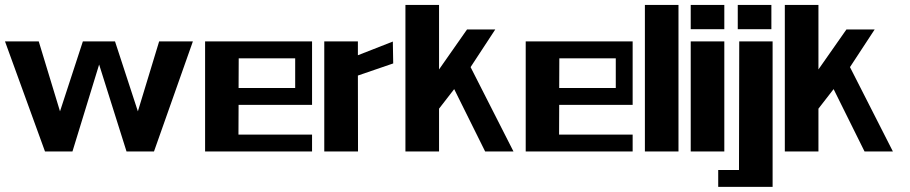

<svg xmlns="http://www.w3.org/2000/svg" viewBox="-20 -605 3636 767"><path d="M439.5 -439.5 530.8 -160.2 615.7 -439.5H750.5L595.2 0H485.4L376 -347.2L269.5 0H159.7L0 -439.5H134.8L219.7 -160.2L311 -439.5Z M933.1 -253.4H1159.2V-372.1H933.6ZM932.6 -67.4H1226.6V0H799.3V-439.5H1226.6V-186H933.1Z M1409.7 -303.2 1410.2 0H1275.4V-439.5H1409.7V-384.3L1549.3 -439L1550.8 -351.6Z M1733.9 -170.9V0H1599.6V-585.4H1733.9V-327.6L1845.7 -487.3H1958.5L1859.9 -336.9L2031.2 0H1918L1794.4 -249Z M2213.9 -253.4H2439.9V-372.1H2214.4ZM2213.4 -67.4H2507.3V0H2080.1V-439.5H2507.3V-186H2213.9Z M2690.4 0H2556.2V-585.4H2690.4Z M2873.5 -488.3H2739.3V-585.4H2873.5ZM2873.5 0H2739.3V-439.5H2873.5Z M3061.5 -488.3H2927.2V-585.4H3061.5ZM2933.1 -439.5H3066.4V141.6H2849.1V74.2H2932.1Z M3249.5 -170.9V0H3115.2V-585.4H3249.5V-327.6L3361.3 -487.3H3474.1L3375.5 -336.9L3546.9 0H3433.6L3310.1 -249Z"/></svg>

Font: Aqlam Corner
Style: Regular
Weight: 400
Designer: Developer/ Husham Jawad
Version: Version 1.00;December 29, 2020;FontCreator 13.0.0.2683 32-bi